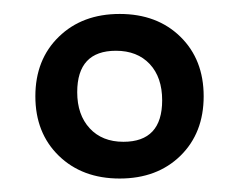

<svg xmlns="http://www.w3.org/2000/svg" viewBox="-20 -530 347 278"><path d="M153.3 -271.5Q99.1 -271.5 65.2 -304.4Q31.2 -337.4 31.2 -390.6Q31.2 -443.8 65.2 -476.8Q99.1 -509.8 153.3 -509.8Q207.5 -509.8 241.2 -476.8Q274.9 -443.8 274.9 -390.6Q274.9 -337.4 241.2 -304.4Q207.5 -271.5 153.3 -271.5ZM158.7 -324.7Q214.8 -324.7 214.8 -384.8Q214.8 -418 196.8 -437.3Q178.7 -456.5 147.9 -456.5Q91.8 -456.5 91.8 -396.5Q91.8 -363.8 109.9 -344.2Q127.9 -324.7 158.7 -324.7Z"/></svg>

Font: Markazi Text Medium
Style: Regular
Weight: 500
Designer: Borna Izadpanah (Arabic designer), Fiona Ross (Arabic design director) and Florian Runge (Latin designer)
Foundry: Borna Izadpanah and Florian Runge
Version: Version 1.001